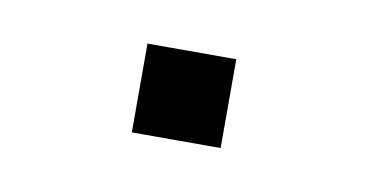

<svg xmlns="http://www.w3.org/2000/svg" viewBox="-28 -521 350 181"><g transform="rotate(10 146.5 -430.5)"><path d="M103 -388V-473H188V-388Z"/></g></svg>

Font: Coval
Style: ExtraLight
Weight: 250
Foundry: Context Ltd
Version: Version 001.000